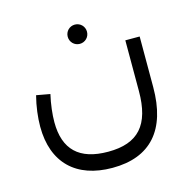

<svg xmlns="http://www.w3.org/2000/svg" viewBox="-97 -574 818 828"><g transform="rotate(-15 312.5 -160.5)"><path d="M308 -394C332 -394 351 -413 351 -437C351 -461 332 -480 308 -480C284 -480 265 -461 265 -437C265 -413 284 -394 308 -394ZM306 159C476 159 565 59 565 -132V-358H501V-132C501 20 440 87 306 87C177 87 114 26 114 -96C114 -130 119 -175 129 -218L68 -229C56 -183 50 -134 50 -93C50 68 144 159 306 159Z"/></g></svg>

Font: UULA Sans
Style: Regular
Weight: 400
Designer: Mohamed Gaber, Laura Garcia Mut
Foundry: Kief Type Foundry
Version: Version 3.006;hotconv 1.0.109;makeotfexe 2.5.65596